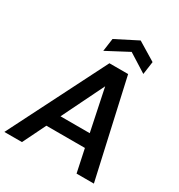

<svg xmlns="http://www.w3.org/2000/svg" viewBox="-232 -1060 1117 1200"><g transform="rotate(30 326.5 -460.5)"><path d="M-21 0 333 -700H468L625 0H500L465 -165H187L106 0ZM234 -260H445L382 -562ZM261 -748 274 -841 431 -921 563 -841 550 -748 418 -831Z"/></g></svg>

Font: Host Grotesk SemiBold
Style: Italic
Weight: 600
Italic angle: -8°
Designer: Doğukan Karapınar based on Poppins by Indian Type Foundry, Jonny Pinhorn
Foundry: Element Type
Version: Version 1.001; ttfautohint (v1.8.4.7-5d5b)